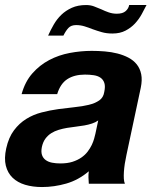

<svg xmlns="http://www.w3.org/2000/svg" viewBox="-36 -734 630 767"><path d="M356.4 -252.9Q345.7 -245.1 331.5 -240.5Q317.4 -235.8 301 -232.9Q284.7 -230 267.1 -228Q249.5 -226.1 231.9 -223.1Q214.8 -220.2 198.5 -215.3Q182.1 -210.4 168.7 -201.9Q155.3 -193.4 145.5 -180.2Q135.7 -167 131.3 -147Q127.4 -127.4 131.8 -114.7Q136.2 -102.1 146.7 -94.5Q157.2 -86.9 172.4 -84Q187.5 -81.1 205.1 -81.1Q232.9 -81.1 253.4 -87.6Q273.9 -94.2 289.1 -104.7Q304.2 -115.2 314.2 -128.4Q324.2 -141.6 330.6 -155Q336.9 -168.5 340.1 -180.2Q343.3 -191.9 345.2 -200.2ZM50.3 -357.9Q64 -407.7 93.3 -440.9Q122.6 -474.1 160.6 -494.1Q198.7 -514.2 242.9 -522.5Q287.1 -530.8 330.6 -530.8Q356.4 -530.8 382.8 -528.6Q409.2 -526.4 433.1 -520.3Q457 -514.2 477.1 -503.7Q497.1 -493.2 510.3 -476.8Q523.4 -460.4 528.1 -437.5Q532.7 -414.6 526.4 -383.8L469.2 -115.2Q465.3 -97.7 462.6 -80.3Q460 -63 459 -47.9Q458 -32.7 458.7 -20.3Q459.5 -7.8 462.9 0H318.8Q317.9 -12.2 317.4 -24.7Q316.9 -37.1 318.8 -49.8Q277.3 -14.6 228.8 -0.7Q180.2 13.2 131.8 13.2Q94.7 13.2 64.5 4.2Q34.2 -4.9 14.4 -23.9Q-5.4 -43 -12.7 -72Q-20 -101.1 -11.2 -141.1Q-1.5 -185.1 19.8 -213.4Q41 -241.7 69.1 -259Q97.2 -276.4 130.4 -284.9Q163.6 -293.5 197 -298.1Q230.5 -302.7 262 -305.9Q293.5 -309.1 318.6 -315.2Q343.8 -321.3 360.4 -332.8Q377 -344.2 380.4 -366.2Q385.3 -388.7 380.9 -402.3Q376.5 -416 365.5 -423.6Q354.5 -431.2 338.1 -433.6Q321.8 -436 303.2 -436Q261.2 -436 233.2 -418Q205.1 -399.9 192.4 -357.9ZM549.3 -713.9Q541 -697.3 530 -677.2Q519 -657.2 503.2 -640.1Q487.3 -623 465.3 -611.6Q443.4 -600.1 413.1 -600.1Q389.6 -600.1 370.8 -605.5Q352.1 -610.8 334.5 -617.2Q317.4 -624 301.3 -628.9Q285.2 -633.8 268.1 -633.8Q248 -633.8 237.3 -622.3Q226.6 -610.8 217.3 -591.8H156.2Q166 -613.8 178.5 -635.5Q190.9 -657.2 208.7 -674.6Q226.6 -691.9 251 -702.9Q275.4 -713.9 308.1 -713.9Q325.2 -713.9 339.6 -708.5Q354 -703.1 368.7 -696.8Q382.8 -689.9 398.2 -684.6Q413.6 -679.2 430.7 -679.2Q454.1 -679.2 465.8 -689.5Q477.5 -699.7 480 -713.9Z"/></svg>

Font: XB Khoramshahr
Style: Bold Italic
Weight: 700
Italic angle: -12°
Designer: Behnam
Foundry: Irmug
Version: Version 8.005 2009